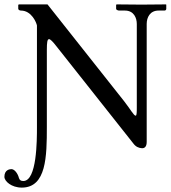

<svg xmlns="http://www.w3.org/2000/svg" viewBox="-64 -666 779 873"><path d="M104 -88C104 -28 104 157 42 157C31 157 25 153 22 143C17 123 2 103 -12 103C-20 103 -44 106 -44 138C-44 158 -12 187 35 187C147 187 149 45 149 -89V-439C149 -473 151 -488 159 -488C165 -488 176 -477 193 -455L542 -14C553 1 566 7 582 8C596 8 603 -2 603 -21V-557C603 -587 618 -618 657 -618H684C688 -618 692 -621 692 -626V-645L690 -646C690 -646 618 -645 579 -645C543 -645 469 -646 469 -646L464 -645V-626C464 -621 473 -618 478 -618H504C545 -618 558 -584 558 -557V-178C558 -159 558 -140 553 -140C544 -140 530 -168 501 -205L152 -646H22L19 -644V-626C19 -621 26 -618 31 -618C80 -618 102 -562 104 -550Z"/></svg>

Font: Libertinus Serif
Style: Regular
Weight: 400
Designer: Philipp H. Poll, Khaled Hosny
Foundry: Caleb Maclennan
Version: Version 7.050;RELEASE